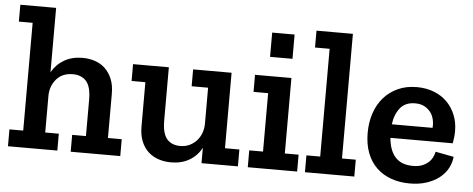

<svg xmlns="http://www.w3.org/2000/svg" viewBox="-48 -804 2293 930"><g transform="rotate(5 1098.5 -339.0)"><path d="M321 0V-82H388V-258Q388 -322 364.5 -348.5Q341 -375 299 -375Q249 -375 220.5 -343Q192 -311 190 -265V-82H256V0H16V-82H83V-606H16V-688H190V-375Q212 -414 250 -436Q288 -458 339 -458Q371 -458 399.5 -448.5Q428 -439 449 -419Q470 -399 482.5 -369Q495 -339 495 -297V-82H562V0Z M957 0V-75Q936 -35 898 -13Q860 9 809 9Q777 9 748.5 -0.5Q720 -10 698.5 -29.5Q677 -49 664.5 -79.5Q652 -110 652 -152V-367H585V-449H759V-191Q759 -127 782 -100.5Q805 -74 847 -74Q872 -74 892 -83.5Q912 -93 926.5 -109Q941 -125 949 -146.5Q957 -168 957 -192V-367H877V-449H1064V-82H1134V0Z M1182 0V-82H1249V-366H1178V-449H1355V-82H1422V0ZM1243 -660H1352V-542H1243Z M1460 0V-82H1527V-606H1456V-688H1633V-82H1700V0Z M2171 -137Q2168 -107 2153.5 -80.5Q2139 -54 2113.5 -34Q2088 -14 2052 -2Q2016 10 1970 10Q1921 10 1880 -4.5Q1839 -19 1809 -47.5Q1779 -76 1762.5 -118.5Q1746 -161 1746 -217Q1746 -269 1761 -313Q1776 -357 1804 -389Q1832 -421 1872.5 -439.5Q1913 -458 1964 -458Q2010 -458 2047.5 -443.5Q2085 -429 2111.5 -402.5Q2138 -376 2152.5 -340Q2167 -304 2167 -262Q2167 -233 2161 -202H1858Q1863 -141 1892.5 -108.5Q1922 -76 1978 -76Q2004 -76 2022 -83Q2040 -90 2052.5 -101Q2065 -112 2072 -126Q2079 -140 2082 -154ZM2057 -268Q2059 -288 2054.5 -308Q2050 -328 2038.5 -343.5Q2027 -359 2008.5 -369Q1990 -379 1963 -379Q1915 -379 1890 -347.5Q1865 -316 1859 -268Z"/></g></svg>

Font: Zilla Slab SemiBold
Style: Regular
Weight: 600
Designer: Typotheque.com
Foundry: Typotheque type foundry
Version: Version 1.1; 2017